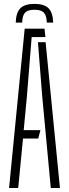

<svg xmlns="http://www.w3.org/2000/svg" viewBox="-20 -944 346 964"><path d="M25.5 0 104 -800H203.5L208 -758H139L115 -459L99 -290.5H183L172 -248.5H95.5L71.5 0ZM235 0 192 -460 170.5 -732H209L281 0ZM153 -924.5Q104.5 -924.5 82.5 -902.8Q60.5 -881 59 -830.5H91.5Q92 -866 105.8 -880.5Q119.5 -895 153 -895Q186.5 -895 200.2 -880.5Q214 -866 215 -830.5H247Q245.5 -881 223.5 -902.8Q201.5 -924.5 153 -924.5Z"/></svg>

Font: Big Shoulders Stencil Display Light
Style: Regular
Weight: 300
Designer: Patric King
Foundry: XO Type Co
Version: Version 1.000